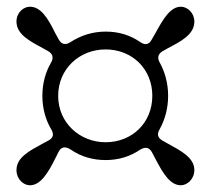

<svg xmlns="http://www.w3.org/2000/svg" viewBox="-20 -649 627 571"><path d="M442 -550 431 -531C423 -516 411 -514 397 -524C366 -545 333 -555 294 -555C256 -555 221 -544 190 -524C175 -514 163 -517 155 -531L144 -551C122 -596 101 -629 69 -629C50 -629 29 -612 29 -585C29 -547 68 -527 107 -506L123 -497C137 -489 140 -477 132 -463C116 -436 106 -402 106 -364C106 -326 116 -292 132 -265C141 -250 139 -239 124 -231L107 -222C67 -200 29 -181 29 -143C29 -117 49 -98 69 -98C100 -98 122 -133 144 -177L154 -197C162 -213 174 -214 189 -205C222 -182 258 -173 294 -173C332 -173 366 -183 397 -204C412 -213 424 -211 432 -196L442 -177C465 -133 486 -98 518 -98C537 -98 558 -117 558 -143C558 -180 519 -200 479 -222L463 -231C449 -239 446 -250 455 -265C470 -292 480 -326 480 -364C480 -402 470 -436 455 -463C447 -477 450 -489 464 -497L480 -506C520 -527 558 -547 558 -585C558 -610 538 -629 518 -629C487 -629 466 -594 442 -550ZM153 -364C153 -444 216 -502 294 -502C373 -502 433 -444 433 -364C433 -284 373 -226 294 -226C218 -226 153 -283 153 -364Z"/></svg>

Font: 寒蝉锦书宋Pro Soft
Style: Regular
Weight: 700
Designer: 寒蝉锦书宋{Warren} 思源宋体{Ryoko NISHIZUKA 西塚涼子 (kana & ideographs); Frank Grießhammer (Latin, Greek & Cyrillic); Wenlong ZHANG 
Foundry: Adobe & ChillType
Version: Version 2.000;Glyphs 3.1.1 (3135)